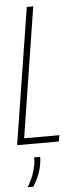

<svg xmlns="http://www.w3.org/2000/svg" viewBox="-61 -732 393 982"><g transform="rotate(-5 135.5 -240.5)"><path d="M5 0 116 -700H149L44 -32H225L219 0ZM86 70H117Q118 83 115 100Q110 134 98.5 162.5Q87 191 69 219H40Q60 186 70 157.5Q80 129 85 102Q87 85 86 70Z"/></g></svg>

Font: Georama Condensed ExtraLight
Style: Italic
Weight: 200
Width: 3
Italic angle: -9°
Designer: Jean-Baptiste Levee
Foundry: Production Type
Version: Version 1.000